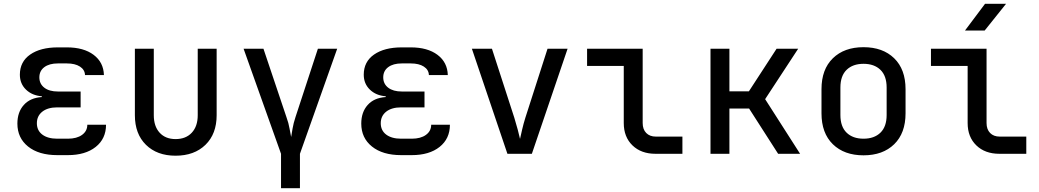

<svg xmlns="http://www.w3.org/2000/svg" viewBox="-20 -805 5440 1005"><path d="M335 7H280Q183 7 127 -38Q71 -83 71 -158Q71 -218 104.5 -255.5Q138 -293 199 -297V-301Q148 -305 116 -336Q84 -367 84 -414Q84 -482 138 -519.5Q192 -557 283 -557H330Q418 -557 470 -518Q522 -479 524 -412H425Q424 -440 398.5 -456.5Q373 -473 330 -473H283Q238 -473 212 -453.5Q186 -434 186 -400Q186 -366 212 -346Q238 -326 283 -326H402V-243H280Q230 -243 201.5 -220.5Q173 -198 173 -160Q173 -122 201.5 -100.5Q230 -79 280 -79H335Q382 -79 409.5 -99Q437 -119 437 -152H535Q535 -79 481 -36Q427 7 335 7Z M899 10Q802 10 744 -47Q686 -104 686 -202V-550H785V-202Q785 -144 815.5 -110.5Q846 -77 899 -77Q953 -77 984 -110.5Q1015 -144 1015 -202V-550H1114V-202Q1114 -104 1055.5 -47Q997 10 899 10Z M1451 180V0L1255 -550H1359L1479 -193Q1491 -160 1495.5 -132.5Q1500 -105 1504 -88Q1507 -105 1511.5 -132.5Q1516 -160 1527 -193L1644 -550H1745L1550 0V180Z M2135 7H2080Q1983 7 1927 -38Q1871 -83 1871 -158Q1871 -218 1904.5 -255.5Q1938 -293 1999 -297V-301Q1948 -305 1916 -336Q1884 -367 1884 -414Q1884 -482 1938 -519.5Q1992 -557 2083 -557H2130Q2218 -557 2270 -518Q2322 -479 2324 -412H2225Q2224 -440 2198.5 -456.5Q2173 -473 2130 -473H2083Q2038 -473 2012 -453.5Q1986 -434 1986 -400Q1986 -366 2012 -346Q2038 -326 2083 -326H2202V-243H2080Q2030 -243 2001.5 -220.5Q1973 -198 1973 -160Q1973 -122 2001.5 -100.5Q2030 -79 2080 -79H2135Q2182 -79 2209.5 -99Q2237 -119 2237 -152H2335Q2335 -79 2281 -36Q2227 7 2135 7Z M2636 0 2450 -550H2555L2672 -189Q2682 -157 2690 -126.5Q2698 -96 2702 -78Q2706 -96 2713 -126.5Q2720 -157 2730 -189L2846 -550H2951L2764 0Z M3411 0Q3336 0 3290.5 -44Q3245 -88 3245 -161V-460H3053V-550H3344V-161Q3344 -128 3362.5 -109Q3381 -90 3413 -90H3552V0Z M3699 0V-550H3798V-327H3900L4045 -550H4158L3985 -286L4168 0H4053L3901 -237H3798V0Z M4500 8Q4399 8 4339.5 -50Q4280 -108 4280 -212V-338Q4280 -442 4339.5 -500Q4399 -558 4500 -558Q4601 -558 4660.5 -500Q4720 -442 4720 -338V-212Q4720 -108 4660.5 -50Q4601 8 4500 8ZM4500 -79Q4556 -79 4588.5 -110.5Q4621 -142 4621 -203V-347Q4621 -408 4588.5 -439.5Q4556 -471 4500 -471Q4444 -471 4411.5 -439.5Q4379 -408 4379 -347V-203Q4379 -142 4411.5 -110.5Q4444 -79 4500 -79Z M5211 0Q5136 0 5090.5 -44Q5045 -88 5045 -161V-460H4853V-550H5144V-161Q5144 -128 5162.5 -109Q5181 -90 5213 -90H5352V0ZM5031 -645 5136 -785H5246L5134 -645Z"/></svg>

Font: JetBrainsMono NFM Medium
Style: Regular
Weight: 500
Monospace: yes
Designer: Philipp Nurullin, Konstantin Bulenkov
Foundry: JetBrains
Version: Version 2.304; ttfautohint (v1.8.4.7-5d5b);Nerd Fonts 3.3.0